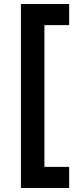

<svg xmlns="http://www.w3.org/2000/svg" viewBox="-20 -855 389 955"><path d="M84 -835H324V-730H201V-25H324V80H84Z"/></svg>

Font: BLUETTI 2.0 Medium
Style: Italic
Weight: 500
Designer: Stijn de Vries
Foundry: tokotype
Version: Version 2.005;October 31, 2023;FontCreator 14.0.0.2814 64-bi